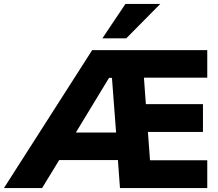

<svg xmlns="http://www.w3.org/2000/svg" viewBox="-62 -961 1112 981"><path d="M-42 0 409 -705H997V-564H647L672 -583L687 -378L669 -429H975V-287H667L693 -297L707 -108L685 -142H997V0H551L537 -191L568 -143H218L269 -190L153 0ZM495 -563 299 -240 288 -284H547L535 -233L510 -563ZM461 -765 579 -941H757L583 -765Z"/></svg>

Font: Mulish ExtraLight Black
Style: Regular
Weight: 900
Version: Version 3.603